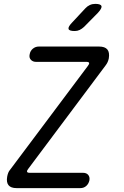

<svg xmlns="http://www.w3.org/2000/svg" viewBox="-20 -970 640 990"><path d="M66 0Q36 0 24 -15Q12 -30 17 -59Q19 -70 22.5 -79Q26 -88 33 -96L433 -630Q441 -640 439.5 -645.5Q438 -651 426 -651H166Q149 -651 139 -662Q129 -673 133 -690Q136 -708 149.5 -719Q163 -730 180 -730H491Q521 -730 533.5 -715Q546 -700 541 -669Q539 -659 535 -650Q531 -641 524 -632L126 -100Q118 -90 119.5 -84.5Q121 -79 133 -79H408Q426 -79 435 -68Q444 -57 441 -40Q437 -22 424.5 -11Q412 0 394 0ZM365 -810Q337 -810 333.5 -820.5Q330 -831 351 -853L420 -927Q430 -938 443 -944Q456 -950 471 -950Q499 -950 503 -939Q507 -928 485 -904L413 -831Q402 -821 390.5 -815.5Q379 -810 365 -810Z"/></svg>

Font: Maple Mono Light
Style: Italic
Weight: 300
Italic angle: -10°
Monospace: yes
Designer: subframe7536
Version: Version 7.000